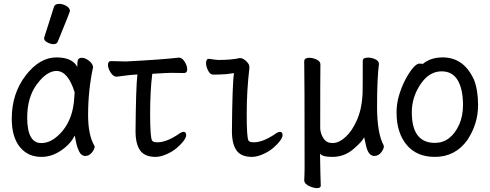

<svg xmlns="http://www.w3.org/2000/svg" viewBox="-20 -790 2540 996"><path d="M194.8 23.9Q124 23.9 82.5 -28.1Q41 -80.1 41 -174.8Q41 -304.2 113 -398.2Q185.1 -492.2 272.9 -492.2Q355 -492.2 380.9 -442.9Q380.9 -444.8 381.8 -467.5Q382.8 -490.2 404.8 -490.2Q421.9 -490.2 441.4 -475.1Q460.9 -460 462.9 -441.9Q437 -321.8 437 -192.9Q437 -92.8 467.8 -37.1L471.2 -29.8Q471.2 -17.1 457 1Q442.9 19 421.9 19Q401.9 19 390.4 -4.4Q378.9 -27.8 373.5 -57.4Q368.2 -86.9 367.2 -86.9Q348.1 -44.9 298.6 -10.5Q249 23.9 194.8 23.9ZM193.8 -47.9Q233.9 -47.9 270 -77.1Q360.8 -149.9 366.2 -295.9Q366.2 -304.2 367.2 -311Q333 -421.9 272.9 -421.9Q223.1 -421.9 172.1 -354Q121.1 -286.1 121.1 -180.2Q121.1 -47.9 193.8 -47.9ZM257.8 -561Q242.2 -561 225.6 -570.1Q209 -579.1 209 -589.8Q209 -598.1 210.9 -600.1L259.8 -753.9Q264.2 -770 287.1 -770Q306.2 -770 324.5 -759Q342.8 -748 342.8 -731.9Q342.8 -728 279.8 -574.2Q274.9 -561 257.8 -561Z M787.1 23.9Q731 23.9 707 -9.5Q683.1 -43 683.1 -109.9Q685.1 -342.8 692.9 -403.8Q648.9 -400.9 623 -397Q597.2 -393.1 585 -392.1Q567.9 -392.1 554 -413.6Q540 -435.1 540 -454.1Q540 -473.1 557.1 -473.1L633.8 -471.2Q824.2 -481 908.2 -491.2Q924.8 -491.2 938 -469.7Q951.2 -448.2 951.2 -431.2Q951.2 -411.1 934.1 -411.1L869.1 -412.1Q848.1 -412.1 770 -407.2Q758.8 -319.8 758.8 -201.2Q758.8 -75.2 769 -61Q773.9 -51.8 796.9 -51.8Q841.8 -51.8 902.8 -91.8Q920.9 -106 932.1 -106Q945.8 -106 945.8 -88.9Q945.8 -77.1 932.4 -59.1Q918.9 -41 896.5 -22Q874 -2.9 843 10.5Q812 23.9 787.1 23.9Z M1287.1 23.9Q1231 23.9 1207 -9.5Q1183.1 -43 1183.1 -109.9Q1185.1 -356.9 1193.8 -410.2H1189.9Q1149.9 -403.8 1124.5 -403.8Q1099.1 -403.8 1085.9 -402.8Q1069.8 -402.8 1059.3 -424.3Q1048.8 -445.8 1048.8 -461.9Q1048.8 -484.9 1064 -484.9Q1102.1 -479 1112.8 -479Q1183.1 -479 1223.1 -488.8Q1246.1 -488.8 1266.1 -462.9Q1273.9 -453.1 1273.9 -439Q1259.8 -319.8 1259.8 -199.2Q1259.8 -75.2 1269 -61Q1273.9 -51.8 1296.9 -51.8Q1341.8 -51.8 1402.8 -91.8Q1420.9 -106 1432.1 -106Q1445.8 -106 1445.8 -88.9Q1445.8 -77.1 1432.4 -59.1Q1418.9 -41 1396.5 -22Q1374 -2.9 1343 10.5Q1312 23.9 1287.1 23.9Z M1624 186Q1607.9 186 1584.5 175.5Q1561 165 1558.1 147.9Q1560.1 109.9 1560.1 80.1Q1560.1 -397 1558.1 -474.1Q1560.1 -490.2 1585 -490.2Q1602.1 -490.2 1622.1 -481.2Q1642.1 -472.2 1642.1 -456.1Q1641.1 -388.2 1641.1 -123Q1643.1 -94.2 1658.9 -71Q1674.8 -47.9 1705.1 -47.9Q1737.8 -47.9 1772.5 -79.3Q1807.1 -110.8 1832 -168Q1856.9 -225.1 1860.8 -300.8Q1861.8 -317.9 1861.8 -475.1Q1861.8 -491.2 1890.1 -491.2Q1907.2 -491.2 1926.5 -482.7Q1945.8 -474.1 1945.8 -458Q1936 -382.8 1936 -236.8Q1936 -99.1 1970.2 -36.1L1971.2 -29.8Q1971.2 -17.1 1957 1Q1942.9 19 1921.9 19Q1892.1 19 1879.9 -29.8L1869.1 -78.1Q1858.9 -55.2 1812 -15.6Q1765.1 23.9 1705.1 23.9Q1648.9 23.9 1640.1 5.9Q1642.1 131.8 1644 172.9Q1644 186 1624 186Z M2235.8 23.9Q2141.1 23.9 2089.1 -39.1Q2037.1 -102.1 2037.1 -207Q2037.1 -252 2050 -295.4Q2063 -338.9 2082 -375.5Q2101.1 -412.1 2121.1 -436Q2141.1 -460 2154.8 -460Q2171.9 -460 2172.9 -458Q2212.9 -492.2 2276.9 -492.2Q2386.2 -492.2 2439 -376Q2460 -321.8 2460 -245.1Q2460 -147.9 2404.8 -64Q2341.8 23.9 2235.8 23.9ZM2235.8 -48.8Q2317.9 -48.8 2361.8 -143.1Q2381.8 -188 2381.8 -245.1Q2381.8 -327.1 2354.5 -373.5Q2327.1 -419.9 2271 -419.9Q2206.1 -419.9 2161.1 -352.5Q2116.2 -285.2 2116.2 -208Q2116.2 -48.8 2235.8 -48.8Z"/></svg>

Font: LXGW WenKai Mono GB Screen
Style: Regular
Weight: 400
Monospace: yes
Designer: LXGW / Fontworks Inc.
Foundry: LXGW / Fontworks Inc.
Version: Version 1.510;January 18,2025